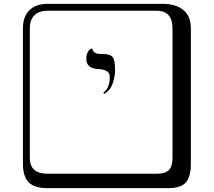

<svg xmlns="http://www.w3.org/2000/svg" viewBox="-20 -774 1120 1006"><path d="M525.9 -282.2 521 -288.1Q555.2 -312 555.2 -371.1Q555.2 -409.2 496.1 -412.1Q432.1 -414.1 432.1 -465.8Q432.1 -487.8 440.2 -501.5Q448.2 -515.1 456.1 -517.6L463.9 -520Q464.8 -506.8 474.4 -500Q483.9 -493.2 492.4 -492.2Q501 -491.2 517.1 -491.2Q557.1 -491.2 570.1 -475.1Q583 -459 583 -408.2Q583 -374 570.6 -337.2Q558.1 -300.3 525.9 -282.2ZM229 -717.8Q184.1 -717.8 160.2 -693.8Q136.2 -669.9 136.2 -625V53.2Q136.2 136.2 229 136.2H800.8Q845.7 136.2 864.7 117.2Q883.8 98.1 883.8 53.2V-625Q883.8 -717.8 800.8 -717.8ZM980 84Q980 152.8 953.4 182.4Q926.8 211.9 860.8 211.9H229Q161.1 211.9 130.6 181.4Q100.1 150.9 100.1 84V-625Q100.1 -687 134 -720.5Q168 -753.9 229 -753.9H831.1Q900.9 -753.9 940.4 -721.9Q980 -689.9 980 -625Z"/></svg>

Font: Linux Biolinum Keyboard
Style: Regular
Weight: 700
Designer: Philipp H. Poll
Foundry: Philipp H. Poll
Version: Version 0.6.1 ; ttfautohint (v0.9)